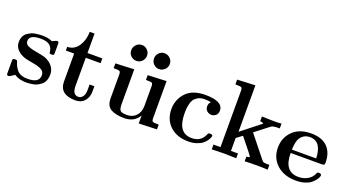

<svg xmlns="http://www.w3.org/2000/svg" viewBox="-51 -1232 3221 1775"><g transform="rotate(20 1559.0 -344.0)"><path d="M38 -22V-131Q38 -150 41.5 -155Q45 -160 62 -160Q74 -160 78.5 -158Q83 -156 86 -146Q92 -125 99.5 -109Q107 -93 122.5 -72.5Q138 -52 165.5 -41Q193 -30 230 -30Q344 -30 344 -105Q344 -126 333 -141Q322 -156 301 -164.5Q280 -173 266.5 -176.5Q253 -180 233 -183Q184 -192 165 -196Q146 -200 121.5 -210.5Q97 -221 78 -238Q38 -272 38 -322Q38 -353 49 -377Q60 -401 79.5 -414.5Q99 -428 118 -436.5Q137 -445 161.5 -448Q186 -451 197.5 -452Q209 -453 222 -453Q285 -453 323 -434Q362 -453 368 -453Q380 -453 383 -447.5Q386 -442 386 -425V-345Q386 -326 382.5 -321.5Q379 -317 362 -317Q347 -317 343.5 -321Q340 -325 339 -337Q331 -421 221 -421Q109 -421 109 -359Q109 -342 118.5 -330Q128 -318 147.5 -311Q167 -304 178 -301Q189 -298 211 -294Q276 -283 304.5 -274.5Q333 -266 360 -246Q415 -202 415 -140Q415 -105 404 -78.5Q393 -52 373.5 -37Q354 -22 335 -12.5Q316 -3 291 0.5Q266 4 255 5Q244 6 230 6Q158 6 112 -26L86 -9Q65 6 56 6Q44 6 41 0Q38 -6 38 -22Z M474 -397V-433Q544 -435 583 -494.5Q622 -554 623 -635H670V-444H816V-397H670V-121Q670 -34 728 -34Q752 -34 770 -56.5Q788 -79 788 -126V-177H835V-124Q835 -68 802.5 -31Q770 6 714 6Q556 6 556 -123V-397Z M1041 -608Q1041 -638 1063.5 -662Q1086 -686 1119 -686Q1150 -686 1173 -663.5Q1196 -641 1196 -608Q1196 -576 1173.5 -553Q1151 -530 1119 -530Q1087 -530 1064 -552Q1041 -574 1041 -608ZM1265 -608Q1265 -640 1287.5 -663Q1310 -686 1342 -686Q1373 -686 1396.5 -663.5Q1420 -641 1420 -608Q1420 -574 1396 -552Q1372 -530 1342 -530Q1311 -530 1288 -552.5Q1265 -575 1265 -608ZM945 -395V-442L1128 -450V-109Q1128 -63 1141 -46.5Q1154 -30 1208 -30Q1263 -30 1297.5 -67Q1332 -104 1332 -165V-356Q1332 -384 1321.5 -389.5Q1311 -395 1263 -395V-442L1446 -450V-86Q1446 -58 1456.5 -52.5Q1467 -47 1515 -47V0L1338 6V-72Q1292 6 1194 6Q1109 6 1061.5 -21.5Q1014 -49 1014 -123V-356Q1014 -384 1003.5 -389.5Q993 -395 945 -395Z M1576 -222Q1576 -318 1639.5 -385.5Q1703 -453 1829 -453Q2003 -453 2003 -361Q2003 -331 1984 -314.5Q1965 -298 1940 -298Q1917 -298 1897.5 -314.5Q1878 -331 1878 -361Q1878 -389 1898 -407Q1872 -413 1833 -413Q1796 -413 1770 -398Q1744 -383 1731.5 -364.5Q1719 -346 1712.5 -315.5Q1706 -285 1705 -268.5Q1704 -252 1704 -227Q1704 -34 1843 -34Q1934 -34 1968 -116Q1972 -126 1975.5 -128.5Q1979 -131 1992 -131Q2016 -131 2016 -117Q2016 -113 2012 -101.5Q2008 -90 1995 -71Q1982 -52 1962 -35.5Q1942 -19 1905.5 -6.5Q1869 6 1824 6Q1710 6 1643 -57.5Q1576 -121 1576 -222Z M2054 0V-47H2123V-600Q2123 -628 2112.5 -633.5Q2102 -639 2054 -639V-686L2231 -694V-237L2420 -386Q2409 -397 2386 -397V-444Q2455 -441 2501 -441Q2552 -441 2579 -444V-397Q2547 -397 2528.5 -394.5Q2510 -392 2504 -389Q2498 -386 2489 -379L2359 -278L2528 -67Q2536 -58 2540 -54.5Q2544 -51 2555 -49Q2566 -47 2587 -47H2604V0Q2553 -3 2500 -3Q2423 -3 2378 0V-47Q2409 -47 2409 -56Q2409 -58 2384 -91L2283 -217Q2259 -200 2226 -174V-47H2295V0Q2187 -3 2174 -3Q2165 -3 2054 0Z M2623 -225Q2623 -323 2688.5 -388Q2754 -453 2870 -453Q2973 -453 3029 -399Q3085 -343 3085 -245Q3085 -226 3078.5 -222Q3072 -218 3053 -218H2751Q2751 -34 2893 -34Q2942 -34 2981 -56Q3020 -78 3036 -114Q3041 -127 3045 -131Q3049 -135 3061 -135Q3085 -135 3085 -117Q3085 -110 3079.5 -97.5Q3074 -85 3059.5 -66.5Q3045 -48 3023.5 -32Q3002 -16 2965.5 -5Q2929 6 2884 6Q2765 6 2694 -58.5Q2623 -123 2623 -225ZM2751 -251H2990Q2985 -417 2870 -417Q2809 -417 2775 -365Q2755 -334 2751 -251Z"/></g></svg>

Font: CMU Serif
Style: Bold
Weight: 700
Version: Version 0.7.0